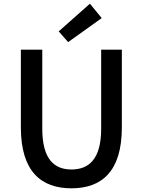

<svg xmlns="http://www.w3.org/2000/svg" viewBox="-20 -1006 773 1040"><path d="M367 14C530 14 640 -76 640 -316V-737H528V-309C528 -142 460 -88 367 -88C275 -88 209 -142 209 -309V-737H93V-316C93 -76 204 14 367 14ZM349 -778 531 -908 467 -986 298 -836Z"/></svg>

Font: Noto Sans JP Medium
Style: Regular
Weight: 500
Designer: Ryoko NISHIZUKA 西塚涼子 (kana, bopomofo & ideographs); Paul D. Hunt (Latin, Greek & Cyrillic); Sandoll Communications 산돌커뮤니
Foundry: Adobe
Version: Version 2.004;hotconv 1.0.118;makeotfexe 2.5.65603